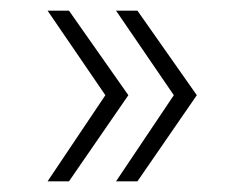

<svg xmlns="http://www.w3.org/2000/svg" viewBox="-20 -431 440 359"><path d="M237 -92H197L305 -253L197 -411H237L348 -253ZM109 -92H69L177 -253L69 -411H109L220 -253Z"/></svg>

Font: TypoPRO Montserrat
Style: Regular
Weight: 275
Designer: Julieta Ulanovsky
Foundry: Julieta Ulanovsky
Version: Version 6.001